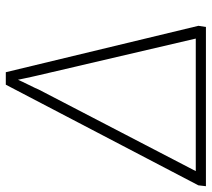

<svg xmlns="http://www.w3.org/2000/svg" viewBox="-62 -676 730 662"><g transform="rotate(-90 303.0 -345.0)"><path d="M545 -26 541 0H-8L-5 -26L342 -690H385ZM501 -35 374 -579Q372 -587 369 -601Q366 -615 363.5 -626.5Q361 -638 359 -648Q353 -634 341 -610Q329 -586 325 -576L44 -35Z"/></g></svg>

Font: Exo 2.0 Extra Light
Style: Italic
Weight: 250
Italic angle: -8°
Designer: Natanael Gama
Version: Version 1.001;PS 001.001;hotconv 1.0.70;makeotf.lib2.5.58329